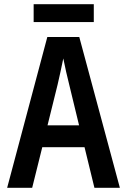

<svg xmlns="http://www.w3.org/2000/svg" viewBox="-20 -893 603 913"><path d="M14 0 205 -717H357L550 0H429L382 -193H181L133 0ZM254 -491 206 -297H356L309 -491Q302 -518 294.5 -551.5Q287 -585 281 -615Q275 -585 267.5 -551Q260 -517 254 -491ZM140 -788V-873H426V-788Z"/></svg>

Font: Noto Sans Mono SemiCondensed SemiBold
Style: Regular
Weight: 600
Width: 4
Designer: Monotype Design Team
Foundry: Monotype Imaging Inc.
Version: Version 2.014; ttfautohint (v1.8.4.7-5d5b)